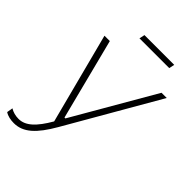

<svg xmlns="http://www.w3.org/2000/svg" viewBox="-265 -789 1090 1090"><g transform="rotate(45 280.0 -244.0)"><path d="M59 195C134 195 190 142 253 33L572 -520H530L247 -31H240L115 -520H72L214 26C162 116 116 159 61 159C36 159 14 153 -6 141L-12 177C7 190 33 195 59 195ZM223 -650H462L469 -683H230Z"/></g></svg>

Font: Fixel Display 20240404 ExLight
Style: Italic
Weight: 200
Italic angle: -10°
Designer: AlfaBravo + MacPaw
Foundry: Kyrylo Tkachov, Marchela Mozhyna, Serhii Makarenko, Maria Weinstein, Zakhar Kryvoshyya
Version: Version 1.211;Glyphs 3.2 (3225)